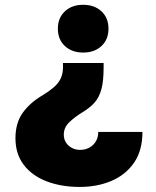

<svg xmlns="http://www.w3.org/2000/svg" viewBox="-20 -570 642 789"><path d="M405.8 -311V-292Q405.8 -236.3 396.5 -202.6Q387.2 -168.9 367.9 -147.7Q348.6 -126.5 318.4 -108.4Q284.7 -87.4 263.4 -66.4Q242.2 -45.4 242.2 -16.6Q242.2 2 251.2 15.9Q260.3 29.8 275.4 37.8Q290.5 45.9 309.1 45.9Q330.1 45.9 347.2 36.6Q364.3 27.3 374 10.7Q383.8 -5.9 383.8 -27.8H565.4Q565.4 48.3 531 98.4Q496.6 148.4 438.2 173.3Q379.9 198.2 307.6 198.2Q231.9 198.2 171.9 175.3Q111.8 152.3 77.6 107.4Q43.5 62.5 43.5 -2Q43.5 -64.9 73.7 -106.9Q104 -148.9 155.3 -178.7Q181.6 -194.8 200.4 -210.7Q219.2 -226.6 229 -246.6Q238.8 -266.6 238.8 -293.9V-311ZM321.8 -550.3Q368.2 -550.3 397 -523.4Q425.8 -496.6 425.8 -452.1Q425.8 -407.7 397 -380.9Q368.2 -354 321.8 -354Q275.4 -354 246.6 -380.9Q217.8 -407.7 217.8 -452.1Q217.8 -496.6 246.6 -523.4Q275.4 -550.3 321.8 -550.3Z"/></svg>

Font: Inter 18pt Black
Style: Regular
Weight: 900
Designer: Rasmus Andersson
Foundry: rsms
Version: Version 4.001;git-66647c0bb